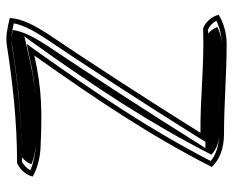

<svg xmlns="http://www.w3.org/2000/svg" viewBox="-82 -584 704 579"><g transform="rotate(90 269.5 -294.0)"><path d="M24 -602C29 -581 46 -562 65 -555C177 -559 272 -546 380 -547C288 -399 154 -193 80 -84C59 -51 35 -9 34 28C63 35 90 41 115 37C224 20 343 6 471 6C490 -2 507 -20 512 -41C490 -54 456 -64 420 -65C323 -69 251 -70 147 -46C278 -231 387 -393 483 -581C462 -604 428 -618 384 -618C293 -618 204 -626 111 -626C77 -626 45 -615 24 -602ZM42 -595C60 -604 86 -611 111 -611C203 -611 292 -603 384 -603C420 -603 447 -593 465 -578C370 -394 264 -237 135 -55L112 -23L150 -31C252 -55 322 -54 419 -50C447 -49 475 -42 493 -34C487 -23 477 -14 468 -9C340 -9 222 5 113 22C95 25 73 21 50 16C55 -14 75 -48 93 -76C167 -185 301 -391 393 -539L407 -562H380C275 -561 178 -574 68 -570C57 -575 48 -584 42 -595ZM61 -598C65 -587 73 -576 81 -570C192 -572 284 -561 379 -562H426L414 -543C322 -395 188 -190 114 -80C95 -50 74 -14 70 19C90 23 99 24 103 23C209 6 326 -8 454 -9C462 -15 470 -25 475 -37C458 -45 437 -49 417 -50C320 -54 261 -55 164 -33L89 -16L114 -50C244 -233 351 -394 446 -580C428 -597 406 -603 384 -603C288 -603 199 -611 111 -611C97 -611 79 -607 61 -598Z"/></g></svg>

Font: Snowfall
Style: Eco
Weight: 400
Designer: Jasper
Foundry: Cannot Into Space Fonts
Version: Version 0.9